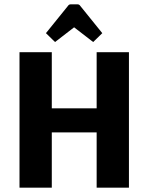

<svg xmlns="http://www.w3.org/2000/svg" viewBox="-20 -866 685 886"><path d="M219 0H70V-625H219ZM426 -625H575V0H426ZM442 -255H203V-366H442ZM234 -672 192 -713 293 -838Q298 -846 306 -846H338Q346 -846 351 -838L452 -713L410 -672L322 -740Z"/></svg>

Font: Changa SemiBold
Style: Regular
Weight: 600
Designer: Eduardo Rodriguez Tunni
Foundry: Eduardo Rodriguez Tunni
Version: Version 3.002; ttfautohint (v1.8.2)